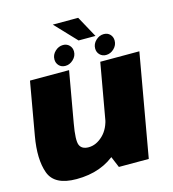

<svg xmlns="http://www.w3.org/2000/svg" viewBox="-124 -964 962 1070"><g transform="rotate(-15 356.5 -429.0)"><path d="M430 0H602.5L707 -593H481.5L392.5 -90ZM301.5 -593H76L22.5 -288.5Q-0.5 -158 29 -76.8Q58.5 4.5 185.5 4.5Q332 4.5 424.8 -82Q517.5 -168.5 532 -251.5L429 -290.5Q417.5 -223.5 378.8 -186.5Q340 -149.5 296 -149.5Q257 -149.5 245 -177.2Q233 -205 250 -300.5ZM288.5 -621Q313.5 -621 334.2 -640.5Q355 -660 355 -686.5Q355 -708 340.8 -722.5Q326.5 -737 305 -737Q279 -737 258.5 -717.5Q238 -698 238 -671.5Q238 -650 252 -635.5Q266 -621 288.5 -621ZM523 -621Q549 -621 569.2 -640.5Q589.5 -660 589.5 -686.5Q589.5 -708 575.8 -722.5Q562 -737 539.5 -737Q514 -737 493.5 -717.5Q473 -698 473 -671.5Q473 -650 487.2 -635.5Q501.5 -621 523 -621ZM395.5 -739H493L426 -861.5H279.5Z"/></g></svg>

Font: Anybody Thin Black
Style: Italic
Weight: 900
Italic angle: -10°
Version: Version 1.113;gftools[0.9.25]